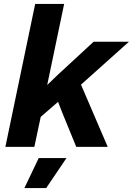

<svg xmlns="http://www.w3.org/2000/svg" viewBox="-20 -749 678 979"><path d="M7.4 0 159.4 -729H307.1L220.7 -315.6L276.1 -368.9L457.4 -536.3H637.6L393 -317.4L529.4 0H368.9L297.4 -174.7L276.1 -229.9L187.6 -152.9L155.1 0ZM104.3 210.1 177.4 57H318.9L215.4 210.1Z"/></svg>

Font: Mona Sans ExtraLight
Style: Italic
Weight: 200
Italic angle: -11.6951°
Designer: Deni Anggara
Foundry: GitHub
Version: Version 2.000